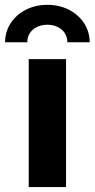

<svg xmlns="http://www.w3.org/2000/svg" viewBox="-66 -754 381 774"><path d="M49.8 -515.6H200.2V0H49.8ZM295.5 -583.5H205.5Q205.5 -604.2 195.3 -620.3Q185.1 -636.3 166.6 -645.3Q148.1 -654.3 124.9 -654.3Q101.6 -654.3 83.1 -645.3Q64.6 -636.3 54.3 -620.3Q43.9 -604.2 43.9 -583.5H-45.5Q-45.5 -625.3 -23.4 -659.8Q-1.3 -694.3 37.6 -714.4Q76.6 -734.5 125 -734.5Q173.4 -734.5 212.4 -714.4Q251.3 -694.3 273.4 -659.8Q295.5 -625.3 295.5 -583.5Z"/></svg>

Font: Intratopia Thin
Style: Regular
Weight: 100
Designer: Rasmus Andersson
Foundry: rsms
Version: Version 3.000;Glyphs 3.2.3 (3260)